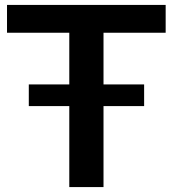

<svg xmlns="http://www.w3.org/2000/svg" viewBox="-20 -760 702 780"><path d="M653 -627H400.5V-417H565.5V-329H400.5V0H261.5V-329H97V-417H261.5V-627H8.5V-740H653Z"/></svg>

Font: Encode Sans Semi Expanded SmBd
Style: Regular
Weight: 600
Width: 6
Designer: Multiple Designers
Foundry: Impallari Type
Version: Version 2.000